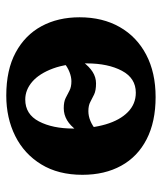

<svg xmlns="http://www.w3.org/2000/svg" viewBox="28 -535 516 612"><g transform="rotate(-90 286.0 -229.0)"><path d="M282.7 9Q203.7 9 148 -19.7Q92.3 -48.4 63.6 -100.9Q34.8 -153.3 34.8 -224.3Q34.8 -301.2 68 -355.4Q101.1 -409.7 158.4 -438.4Q215.7 -467 287.4 -467Q369.4 -467 424.8 -437Q480.3 -407 508.6 -354.5Q536.9 -302.1 536.9 -233.2Q536.9 -160 505.8 -105.4Q474.7 -50.9 417.7 -21Q360.6 9 282.7 9ZM296.5 -54.1Q342.9 -54.1 366.4 -98.4Q389.9 -142.7 389.9 -210.2Q389.9 -273.8 373.8 -317.7Q357.6 -361.6 331.6 -384.1Q305.5 -406.5 274.8 -406.5Q227.8 -406.5 205 -362.9Q182.3 -319.3 182.3 -254.2Q182.3 -195.5 195.6 -150.1Q209 -104.7 234.8 -79.4Q260.6 -54.1 296.5 -54.1ZM326 -180.9Q303.8 -180.9 291.1 -186.9Q278.5 -192.8 267.3 -199Q256.1 -205.3 237.7 -205.3Q206.8 -205.3 176.3 -180V-242.1Q206.2 -283.8 247.2 -283.8Q267.5 -283.8 279.4 -277.8Q291.3 -271.9 302.9 -265.7Q314.6 -259.4 333 -259.4Q346.4 -259.4 362 -265.4Q377.6 -271.3 394.4 -284.7V-222.6Q380 -202.7 362.9 -191.8Q345.8 -180.9 326 -180.9Z"/></g></svg>

Font: Vollkorn
Style: Regular
Weight: 400
Designer: Friedrich Althausen
Foundry: Friedrich Althausen
Version: Version 5.001